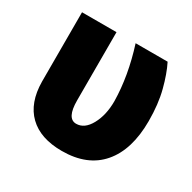

<svg xmlns="http://www.w3.org/2000/svg" viewBox="-126 -655 796 794"><g transform="rotate(30 272.5 -258.5)"><path d="M212.9 -528.3V-202.6Q212.9 -116.7 257.3 -116.7Q296.9 -116.7 322.5 -163.6Q348.1 -210.4 348.1 -276.4Q346.2 -396.5 304.2 -528.3H457Q479.5 -483.4 495.8 -420.2Q512.2 -356.9 512.2 -276.4Q512.2 -139.6 448 -64.7Q383.8 10.3 262.2 10.3Q159.7 10.3 104.5 -43.2Q49.3 -96.7 48.3 -197.3V-528.3Z"/></g></svg>

Font: Sadagaat-English
Style: Regular
Weight: 900
Designer: Ahmed alsheikh
Foundry: Ahmed alsheikh Design
Version: Version 2.137;January 17, 2018;FontCreator 11.0.0.2408 64-bi